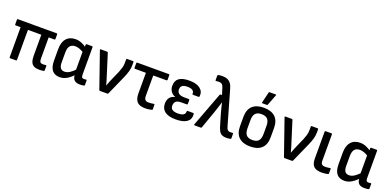

<svg xmlns="http://www.w3.org/2000/svg" viewBox="-2 -1540 4860 2386"><g transform="rotate(20 2428.0 -347.5)"><path d="M491 11Q448 11 420.5 -2.5Q393 -16 380 -47Q367 -78 367 -129V-407H190V-10Q190 0 180 0H103Q93 0 93 -10V-407H28Q18 -407 18 -417V-479Q18 -489 28 -489H540Q550 -489 550 -479V-417Q550 -407 540 -407H464V-127Q464 -94 474.5 -81.5Q485 -69 506 -69Q517 -69 527.5 -69.5Q538 -70 549 -71Q558 -75 558 -63V-6Q558 2 550 5Q538 7 522 9Q506 11 491 11Z M761 11Q693 11 659 -31.5Q625 -74 625 -160V-312Q625 -403 668 -452Q711 -501 790 -501Q831 -501 870.5 -484Q910 -467 935 -447V-373Q906 -393 874.5 -405Q843 -417 816 -417Q769 -417 745.5 -389Q722 -361 722 -303V-167Q722 -120 739.5 -97Q757 -74 793 -74Q826 -74 859 -94.5Q892 -115 938 -163L942 -89Q913 -58 884 -35.5Q855 -13 825 -1Q795 11 761 11ZM1028 11Q978 11 953 -12Q928 -35 928 -86V-107L921 -131V-403L927 -433V-479Q927 -489 938 -489H1008Q1018 -489 1018 -479V-121Q1018 -91 1025.5 -81Q1033 -71 1052 -71Q1059 -71 1066.5 -72Q1074 -73 1081 -74Q1090 -75 1090 -65V-5Q1090 3 1080 6Q1069 8 1054.5 9.5Q1040 11 1028 11Z M1290 0Q1282 0 1279 -8L1116 -477Q1112 -489 1124 -489H1207Q1217 -489 1219 -481L1304 -211Q1314 -182 1322.5 -152Q1331 -122 1339 -92H1341Q1351 -120 1362.5 -148Q1374 -176 1386 -203L1430 -302Q1443 -335 1452.5 -366Q1462 -397 1462 -434V-479Q1462 -489 1472 -489H1549Q1559 -489 1559 -479V-439Q1559 -395 1547 -353.5Q1535 -312 1515 -267L1400 -8Q1396 0 1388 0Z M1893 11Q1844 11 1812.5 -3.5Q1781 -18 1765.5 -51Q1750 -84 1750 -140V-407H1607Q1596 -407 1596 -417V-479Q1596 -489 1607 -489H2023Q2033 -489 2033 -479V-417Q2033 -407 2023 -407H1847V-138Q1847 -102 1861.5 -86.5Q1876 -71 1906 -71Q1926 -71 1943.5 -73.5Q1961 -76 1975 -78Q1985 -80 1985 -70L1986 -11Q1986 -1 1977 0Q1961 4 1940 7.5Q1919 11 1893 11Z M2292 11Q2200 11 2151 -24.5Q2102 -60 2102 -130Q2102 -175 2124 -206.5Q2146 -238 2194 -248V-250Q2156 -263 2134.5 -294.5Q2113 -326 2113 -369Q2113 -436 2157 -468.5Q2201 -501 2293 -501Q2385 -501 2434.5 -464Q2484 -427 2478 -364Q2477 -350 2467 -350H2393Q2384 -350 2384 -363Q2385 -391 2362.5 -406Q2340 -421 2294 -421Q2251 -421 2228.5 -405Q2206 -389 2206 -355Q2206 -319 2230.5 -301Q2255 -283 2306 -283H2362Q2372 -283 2372 -272V-222Q2372 -212 2362 -212H2291Q2241 -212 2219 -193Q2197 -174 2197 -135Q2197 -101 2221.5 -84.5Q2246 -68 2296 -68Q2343 -68 2366.5 -82.5Q2390 -97 2390 -126Q2390 -139 2399 -139H2473Q2483 -139 2484 -124Q2489 -59 2441 -24Q2393 11 2292 11Z M2967 11Q2929 11 2905 -0.5Q2881 -12 2865 -42.5Q2849 -73 2834 -129L2802 -237Q2792 -273 2783 -308Q2774 -343 2765 -384H2764Q2751 -343 2739 -306Q2727 -269 2714 -231L2635 -8Q2632 0 2624 0H2542Q2537 0 2535 -3.5Q2533 -7 2535 -12L2704 -462Q2707 -471 2715 -471H2733L2706 -558Q2696 -590 2681.5 -601Q2667 -612 2644 -612Q2634 -612 2624.5 -611.5Q2615 -611 2605 -609Q2595 -608 2595 -618V-677Q2595 -687 2604 -688Q2616 -692 2631.5 -693Q2647 -694 2662 -694Q2698 -694 2725 -682.5Q2752 -671 2771.5 -645.5Q2791 -620 2803 -574L2930 -131Q2940 -96 2952.5 -84Q2965 -72 2984 -72Q2992 -72 2999 -72.5Q3006 -73 3015 -74Q3026 -76 3026 -65L3027 -6Q3027 3 3017 5Q3004 8 2991 9.5Q2978 11 2967 11Z M3278 11Q3181 11 3128.5 -38Q3076 -87 3076 -183V-307Q3076 -403 3128 -452Q3180 -501 3278 -501Q3376 -501 3428.5 -452Q3481 -403 3481 -307V-183Q3481 -87 3429 -38Q3377 11 3278 11ZM3278 -74Q3333 -74 3358.5 -102.5Q3384 -131 3384 -191V-299Q3384 -359 3358.5 -387.5Q3333 -416 3278 -416Q3223 -416 3197.5 -387.5Q3172 -359 3172 -299V-191Q3172 -131 3197.5 -102.5Q3223 -74 3278 -74ZM3241 -546Q3231 -546 3233 -556L3267 -697Q3268 -706 3279 -706H3356Q3369 -706 3363 -694L3309 -553Q3305 -546 3298 -546Z M3732 0Q3724 0 3721 -8L3558 -477Q3554 -489 3566 -489H3649Q3659 -489 3661 -481L3746 -211Q3756 -182 3764.5 -152Q3773 -122 3781 -92H3783Q3793 -120 3804.5 -148Q3816 -176 3828 -203L3872 -302Q3885 -335 3894.5 -366Q3904 -397 3904 -434V-479Q3904 -489 3914 -489H3991Q4001 -489 4001 -479V-439Q4001 -395 3989 -353.5Q3977 -312 3957 -267L3842 -8Q3838 0 3830 0Z M4228 11Q4179 11 4147.5 -2.5Q4116 -16 4101.5 -47Q4087 -78 4087 -130V-479Q4087 -489 4096 -489H4173Q4184 -489 4184 -479V-131Q4184 -97 4198 -84Q4212 -71 4245 -71Q4262 -71 4276.5 -73Q4291 -75 4306 -78Q4316 -80 4316 -69V-9Q4316 -2 4307 1Q4293 5 4272 8Q4251 11 4228 11Z M4524 11Q4456 11 4422 -31.5Q4388 -74 4388 -160V-312Q4388 -403 4431 -452Q4474 -501 4553 -501Q4594 -501 4633.5 -484Q4673 -467 4698 -447V-373Q4669 -393 4637.5 -405Q4606 -417 4579 -417Q4532 -417 4508.5 -389Q4485 -361 4485 -303V-167Q4485 -120 4502.5 -97Q4520 -74 4556 -74Q4589 -74 4622 -94.5Q4655 -115 4701 -163L4705 -89Q4676 -58 4647 -35.5Q4618 -13 4588 -1Q4558 11 4524 11ZM4791 11Q4741 11 4716 -12Q4691 -35 4691 -86V-107L4684 -131V-403L4690 -433V-479Q4690 -489 4701 -489H4771Q4781 -489 4781 -479V-121Q4781 -91 4788.5 -81Q4796 -71 4815 -71Q4822 -71 4829.5 -72Q4837 -73 4844 -74Q4853 -75 4853 -65V-5Q4853 3 4843 6Q4832 8 4817.5 9.5Q4803 11 4791 11Z"/></g></svg>

Font: Sofia Sans Semi Condensed SemiBold
Style: Regular
Weight: 600
Designer: Botio Nikoltchev, Ani Petrova
Foundry: lettersoup
Version: Version 4.100